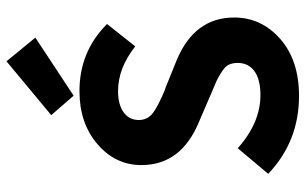

<svg xmlns="http://www.w3.org/2000/svg" viewBox="-195 -735 942 592"><g transform="rotate(-90 276.0 -439.0)"><path d="M277 -683 217 -752 383 -890 456 -801ZM276 12Q136 12 36 -83L115 -177Q193 -107 279 -107Q327 -107 352.5 -125.5Q378 -144 378 -177Q378 -193 372.5 -204.5Q367 -216 349.5 -227Q332 -238 322 -242.5Q312 -247 281 -260L195 -297Q63 -352 63 -474Q63 -554 127.5 -609.5Q192 -665 291 -665Q413 -665 498 -580L429 -493Q362 -546 291 -546Q250 -546 226 -529Q202 -512 202 -482Q202 -454 225 -437.5Q248 -421 294 -402Q300 -400 303 -399L387 -365Q518 -310 518 -188Q518 -104 452 -46Q386 12 276 12Z"/></g></svg>

Font: Assistant
Style: Bold
Weight: 700
Designer: Hebrew By Ben Nathan, Latin by Paul Hunt
Version: Version 2.001;PS 002.001;hotconv 1.0.88;makeotf.lib2.5.64775